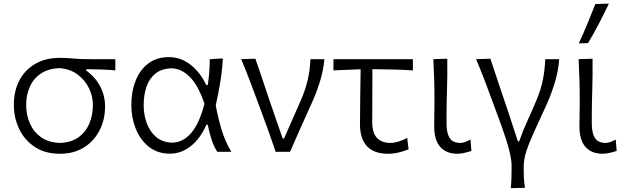

<svg xmlns="http://www.w3.org/2000/svg" viewBox="-20 -812 3337 1027"><path d="M300.5 10.5Q221.5 10.5 166.5 -25.8Q111.5 -62 82.8 -121.8Q54 -181.5 54 -251.5Q54 -325 83.5 -381.5Q113 -438 168 -470.2Q223 -502.5 299.5 -502.5Q326.5 -502.5 348.2 -500.8Q370 -499 397 -497.2Q424 -495.5 467 -495.5H597V-435.5Q561 -439 522.5 -440.2Q484 -441.5 441.5 -442V-434.5Q491 -398.5 516.5 -348.8Q542 -299 542 -242.5Q542 -172 512.5 -114.5Q483 -57 428.8 -23.2Q374.5 10.5 300.5 10.5ZM300 -47.5Q361 -49.5 400.2 -78Q439.5 -106.5 458.2 -152.2Q477 -198 477 -250.5Q477 -296 456.2 -339.5Q435.5 -383 396 -412.8Q356.5 -442.5 300 -447.5Q240.5 -446 200.2 -419.5Q160 -393 140 -349Q120 -305 120 -251Q120 -197.5 139.8 -152Q159.5 -106.5 199.5 -78Q239.5 -49.5 300 -47.5Z M889 10Q823 10 776.8 -26.5Q730.5 -63 706.5 -122.5Q682.5 -182 682.5 -249.5Q682.5 -323 705.8 -381.2Q729 -439.5 773.8 -473Q818.5 -506.5 883.5 -506.5Q946.5 -506.5 998.2 -466.5Q1050 -426.5 1083.5 -357H1091.5Q1097 -394.5 1099.5 -429.2Q1102 -464 1102 -495.5L1172 -499.5Q1169 -437 1158.2 -372.5Q1147.5 -308 1134 -248Q1145.5 -185.5 1164.2 -121.5Q1183 -57.5 1217.5 0H1142Q1121.5 -32.5 1110 -70.8Q1098.5 -109 1091 -145H1084Q1051.5 -70.5 1000.2 -30.2Q949 10 889 10ZM901 -49Q958 -49.5 1002.2 -100.2Q1046.5 -151 1073.5 -257Q1040.5 -356.5 994.2 -401.5Q948 -446.5 897 -446.5Q844 -445 811.2 -418.5Q778.5 -392 763.5 -347.8Q748.5 -303.5 748.5 -249Q748.5 -198.5 765 -153.2Q781.5 -108 815.2 -79.2Q849 -50.5 901 -49Z M1454.5 0Q1439 -47 1421.8 -94.8Q1404.5 -142.5 1388 -187.5L1355.5 -275.5Q1335.5 -329.5 1314.2 -385.5Q1293 -441.5 1270 -495.5L1346 -498Q1362.5 -451 1381.5 -394.5Q1400.5 -338 1420.2 -279Q1440 -220 1459 -166L1492 -71.5H1499.5L1591.5 -281Q1616 -338.5 1627.2 -390.2Q1638.5 -442 1640.5 -495.5H1715Q1710 -434.5 1690.2 -372.2Q1670.5 -310 1646.5 -258.5Q1617.5 -194 1588.2 -129Q1559 -64 1531.5 0Z M2055.5 10.5Q1982 10.5 1943.8 -29Q1905.5 -68.5 1905.5 -148.5Q1905.5 -230 1907 -305.5Q1908.5 -381 1909 -441.5L1763.5 -435.5V-495.5H2188.5V-435.5Q2134.5 -439 2079.5 -440.2Q2024.5 -441.5 1972 -442Q1972 -371 1971.5 -300.8Q1971 -230.5 1971 -160Q1971 -102 1996 -74.8Q2021 -47.5 2070 -47.5Q2087.5 -47.5 2112.8 -55.2Q2138 -63 2158 -74.5L2165.5 -13.5Q2149.5 -6 2118.2 2.2Q2087 10.5 2055.5 10.5Z M2427 10.5Q2367.5 10.5 2335 -25.8Q2302.5 -62 2302.5 -136.5Q2302.5 -177.5 2303.2 -207.2Q2304 -237 2304 -269.5Q2304 -333.5 2302.5 -386.5Q2301 -439.5 2298 -495.5L2372.5 -498Q2373.5 -407.5 2371 -330.8Q2368.5 -254 2368.5 -201V-150.5Q2368.5 -99.5 2385.5 -73.5Q2402.5 -47.5 2443.5 -47.5Q2454.5 -47.5 2468 -52.5Q2481.5 -57.5 2496.5 -65.5L2501.5 -5Q2486.5 0.5 2465.2 5.5Q2444 10.5 2427 10.5Z M2712 194.5Q2715 165 2715.8 136.2Q2716.5 107.5 2716.5 75.5Q2716.5 48.5 2708.8 13.2Q2701 -22 2689.2 -59.2Q2677.5 -96.5 2665.5 -130.2Q2653.5 -164 2644.5 -187.5L2612 -275.5Q2592.5 -329.5 2571 -385.5Q2549.5 -441.5 2526.5 -495.5L2603 -498Q2626 -429.5 2653 -348.2Q2680 -267 2705 -194L2750 -56H2757Q2777.5 -115 2803 -169.8Q2828.5 -224.5 2850 -277.5Q2874.5 -335.5 2884.5 -388.8Q2894.5 -442 2896.5 -495.5H2971Q2967 -435 2948.2 -372.2Q2929.5 -309.5 2905 -255.5Q2870 -177.5 2842 -117.8Q2814 -58 2797.5 -9.5Q2781 39 2781 82.5Q2781 112 2782.2 138.2Q2783.5 164.5 2788 192.5Z M3204 10.5Q3144.5 10.5 3112 -25.8Q3079.5 -62 3079.5 -136.5Q3079.5 -177.5 3080.2 -207.2Q3081 -237 3081 -269.5Q3081 -333.5 3079.5 -386.5Q3078 -439.5 3075 -495.5L3149.5 -498Q3150.5 -407.5 3148 -330.8Q3145.5 -254 3145.5 -201V-150.5Q3145.5 -99.5 3162.5 -73.5Q3179.5 -47.5 3220.5 -47.5Q3231.5 -47.5 3245 -52.5Q3258.5 -57.5 3273.5 -65.5L3278.5 -5Q3263.5 0.5 3242.2 5.5Q3221 10.5 3204 10.5ZM3076 -580Q3100.5 -633 3122.2 -685.5Q3144 -738 3164.5 -790.5L3237 -792.5Q3211 -738.5 3183.5 -685.5Q3156 -632.5 3125.5 -581.5Z"/></svg>

Font: Commissioner Flair Light
Style: Regular
Weight: 300
Designer: Kostas Bartsokas
Foundry: Kostas Bartsokas
Version: Version 1.000; ttfautohint (v1.8.3)